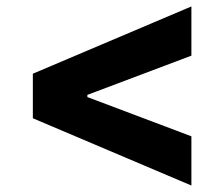

<svg xmlns="http://www.w3.org/2000/svg" viewBox="-20 -652 702 602"><path d="M83 -420.9 580.1 -631.8V-477.5L253.9 -354.5V-347.7L580.1 -224.6V-70.3L83 -281.2Z"/></svg>

Font: Pretendard GOV ExtraBold
Style: Regular
Weight: 800
Designer: Base glyphs from Inter by Rasmus Andersson; Hangeul glyphs from Noto Sans CJK(Source Han Sans) by Jang Soo-young and Kan
Foundry: Kil Hyung-jin
Version: Version 1.309